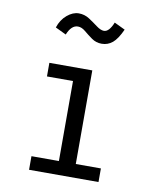

<svg xmlns="http://www.w3.org/2000/svg" viewBox="-79 -744 657 806"><g transform="rotate(10 250.0 -341.5)"><path d="M100 0V-58H217V-399H106V-457H289V-58H396V0ZM347 -671 393 -649Q374 -607 354 -590.5Q334 -574 308 -574Q284 -574 265 -587.5Q246 -601 230 -614.5Q214 -628 198 -628Q170 -628 153 -586L107 -608Q118 -642 142.5 -662.5Q167 -683 192 -683Q217 -683 237.5 -669.5Q258 -656 276 -642.5Q294 -629 308 -629Q330 -629 347 -671Z"/></g></svg>

Font: Ligconsolata
Style: Regular
Weight: 400
Monospace: yes
Designer: Raph Levien, Cyreal, Brenton Simpson
Foundry: Raph Levien, Cyreal, Google
Version: Version 3.001; ttfautohint (v1.8.2.53-6de2)